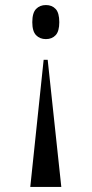

<svg xmlns="http://www.w3.org/2000/svg" viewBox="-20 -564 364 761"><path d="M169 -327 223 177H100L153 -327ZM162 -544Q186 -544 200.5 -528.5Q215 -513 215 -476Q215 -440 200.5 -424.5Q186 -409 162 -409Q138 -409 123 -424.5Q108 -440 108 -476Q108 -513 123 -528.5Q138 -544 162 -544Z"/></svg>

Font: Noto Serif Display SemiCondensed Medium
Style: Regular
Weight: 500
Width: 4
Designer: Monotype Design Team
Foundry: Monotype Imaging Inc.
Version: Version 2.009